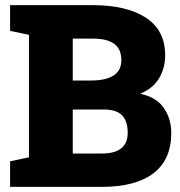

<svg xmlns="http://www.w3.org/2000/svg" viewBox="-20 -731 704 751"><path d="M19.5 0V-100.1L93.3 -115.7V-594.7L19.5 -610.4V-710.9H341.3Q475.6 -710.9 550.8 -661.6Q626 -612.3 626 -514.6Q626 -464.4 602.1 -424.6Q578.1 -384.8 528.3 -364.3Q592.3 -350.6 621.1 -308.3Q649.9 -266.1 649.9 -210.9Q649.9 -106.4 580.1 -53.2Q510.3 0 377.4 0ZM264.6 -416H334Q454.6 -416 454.6 -495.1Q454.6 -539.6 426.5 -559.8Q398.4 -580.1 341.3 -580.1H264.6ZM264.6 -130.4H377.4Q479.5 -130.4 479.5 -211.4Q479.5 -257.3 457.3 -280Q435.1 -302.7 385.7 -302.7H264.6Z"/></svg>

Font: Roboto Slab Black
Style: Regular
Weight: 900
Designer: Google
Version: Version 2.000; ttfautohint (v1.8.1.43-b0c9)